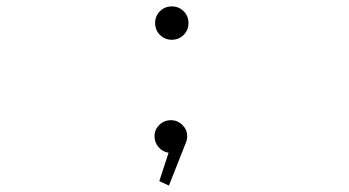

<svg xmlns="http://www.w3.org/2000/svg" viewBox="-20 -470 1090 599"><path d="M553 -361Q538 -346 516 -346Q494 -346 479 -361Q464 -376 464 -398Q464 -420 479 -435Q494 -450 516 -450Q538 -450 553 -435Q568 -420 568 -398Q568 -376 553 -361ZM564 -45Q564 -33.5 559 -22.5L507 109L477 95L506 6.5Q487.5 4 474.8 -10.8Q462 -25.5 462 -45Q462 -65.5 477 -80.2Q492 -95 513 -95Q534 -95 549 -80.2Q564 -65.5 564 -45Z"/></svg>

Font: League Mono Extended Thin
Style: Regular
Weight: 100
Width: 9
Designer: Tyler Finck
Foundry: The League of Moveable Type / Tyler Finck
Version: Version 2.210